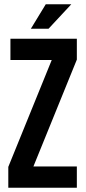

<svg xmlns="http://www.w3.org/2000/svg" viewBox="-20 -882 402 902"><path d="M19 -98 223 -600H29V-700H341V-602L137 -100H341V0H19ZM195 -862H315L208 -747H125Z"/></svg>

Font: kids-team
Style: team
Weight: 400
Designer: Ryoichi Tsunekawa, Thomas Gollenia, Laura Emeder
Foundry: Ryoichi Tsunekawa, Thomas Gollenia, Laura Emeder
Version: Version 2.000